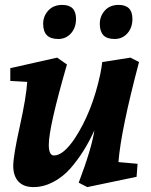

<svg xmlns="http://www.w3.org/2000/svg" viewBox="-20 -745 615 783"><path d="M91 -411 22 -415V-467L213 -510L253 -482Q179 -226 179 -155Q179 -111 200 -111Q238 -111 284 -179Q356 -288 389 -443Q395 -473 397 -492L512 -510L547 -492Q473 -213 463 -84L541 -77L537 -24L336 18L301 0Q354 -140 365 -214Q326 -126 267 -58Q236 -23 196.5 -2.5Q157 18 116.5 18Q76 18 55 -5Q34 -28 34 -68.5Q34 -109 60.5 -228.5Q87 -348 91 -411ZM234 -725Q290 -725 290 -668Q290 -632 269.5 -609Q249 -586 217.5 -586Q186 -586 171 -601.5Q156 -617 156 -648Q156 -679 177 -702Q198 -725 234 -725ZM464 -725Q520 -725 520 -668Q520 -632 499.5 -609Q479 -586 447.5 -586Q416 -586 401.5 -601.5Q387 -617 387 -648Q387 -679 407.5 -702Q428 -725 464 -725Z"/></svg>

Font: Andada
Style: Bold Italic
Weight: 700
Italic angle: -8.29999°
Designer: Carolina Giovagnoli
Foundry: Carolina Giovagnoli
Version: Version 1.003